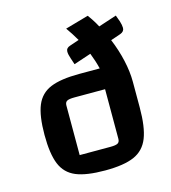

<svg xmlns="http://www.w3.org/2000/svg" viewBox="-105 -771 775 868"><g transform="rotate(-15 282.5 -337.0)"><path d="M525 -591Q525 -574 506 -567L459 -551Q481 -498 493 -444.5Q505 -391 505 -344V-224Q505 -132 485 -81.5Q465 -31 417 -10Q369 11 281 11Q193 11 145 -9Q97 -29 77 -77.5Q57 -126 57 -215Q57 -304 77 -352.5Q97 -401 145 -421Q193 -441 281 -441H376Q367 -478 352 -516L271 -489L261 -519Q254 -539 254 -552Q254 -569 273 -575L317 -590Q298 -623 276 -654L385 -685Q408 -654 423 -625L508 -653L519 -623Q525 -604 525 -591ZM375 -344H232Q206 -344 196.5 -338.5Q187 -333 187 -318V-86H331Q356 -86 365.5 -91.5Q375 -97 375 -112Z"/></g></svg>

Font: Changa Medium
Style: Regular
Weight: 500
Designer: Eduardo Rodriguez Tunni
Foundry: Eduardo Rodriguez Tunni
Version: Version 2.002; ttfautohint (v1.5) -l 8 -r 50 -G 150 -x 14 -H